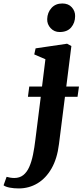

<svg xmlns="http://www.w3.org/2000/svg" viewBox="-142 -800 462 1076"><path d="M-37 256Q-64 256 -87.5 251.5Q-111 247 -122 238.5L-105 191Q-97.5 193.5 -84.8 195.5Q-72 197.5 -62 197.5Q-32 197.5 -11.8 181.5Q8.5 165.5 21.5 136.5Q34.5 107.5 42.8 67.8Q51 28 56.5 -19L86.5 -257.5H14.5L22 -315H93.5L112.5 -468L50 -495L57.5 -529L234 -555L258 -542L229.5 -315H300.5L292.5 -257.5H222L188.5 7.5Q178.5 89 146.8 144.2Q115 199.5 67.5 227.8Q20 256 -37 256ZM192 -620.5Q162 -620.5 141.8 -642.2Q121.5 -664 122.5 -693Q123.5 -729.5 146.2 -755Q169 -780.5 207 -780.5Q241.5 -780.5 260.5 -759Q279.5 -737.5 279 -710Q279 -672.5 257 -646.5Q235 -620.5 192 -620.5Z"/></svg>

Font: Merriweather 48pt
Style: Bold Italic
Weight: 700
Italic angle: -7.8°
Version: Version 2.101